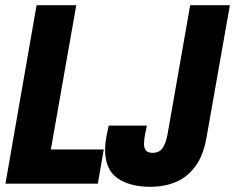

<svg xmlns="http://www.w3.org/2000/svg" viewBox="-20 -708 906 740"><path d="M1 0 121 -688H274L176 -132H380L357 0ZM560 12Q480 12 432.5 -21.5Q385 -55 385 -131Q385 -142 387 -161Q389 -180 399 -224H546Q538 -187 536.5 -174Q535 -161 535 -154Q535 -137 542.5 -128Q550 -119 568 -119Q595 -119 607.5 -138.5Q620 -158 626 -192L713 -688H866L777 -184Q765 -110 733 -67Q701 -24 656.5 -6Q612 12 560 12Z"/></svg>

Font: Archivo ExtraCondensed ExtraBold
Style: Italic
Weight: 800
Width: 2
Italic angle: -10°
Designer: Hector Gatti
Foundry: Omnibus-Type
Version: Version 2.001